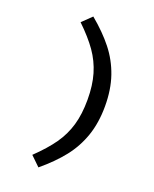

<svg xmlns="http://www.w3.org/2000/svg" viewBox="-181 -968 977 1218"><g transform="rotate(20 307.5 -359.0)"><path d="M168.7 -806.7 232.3 -868.2Q320 -795.4 377.7 -722.3Q435.4 -649.2 466.2 -560Q496.9 -470.8 496.9 -359Q496.9 -247.2 466.2 -157.9Q435.4 -68.7 377.7 4.4Q320 77.4 232.3 150.3L168.7 88.7Q245.6 14.9 290.5 -49.2Q335.4 -113.3 356.9 -187.4Q378.5 -261.5 378.5 -359Q378.5 -456.4 356.4 -531Q334.4 -605.6 289.5 -669.7Q244.6 -733.8 168.7 -806.7Z"/></g></svg>

Font: Fira Code Fixed Medium
Style: Regular
Weight: 500
Monospace: yes
Designer: Carrois Corporate, Edenspiekermann AG, Nikita Prokopov
Foundry: Carrois Corporate, Edenspiekermann AG, Nikita Prokopov
Version: Version 5.002